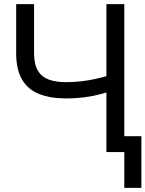

<svg xmlns="http://www.w3.org/2000/svg" viewBox="-20 -739 707 933"><path d="M58.6 -718.8H145.5V-478.5Q146 -425.3 164.6 -395Q183.1 -364.7 217.3 -352.3Q251.5 -339.8 297.9 -339.8Q326.7 -339.8 354 -342Q381.3 -344.2 407.5 -348.6Q433.6 -353 458.7 -358.9Q483.9 -364.7 507.8 -372.1V-293Q484.4 -285.6 461.4 -279.8Q438.5 -273.9 413.8 -269.8Q389.2 -265.6 360.8 -263.2Q332.5 -260.7 297.9 -260.7Q223.6 -261.2 169.9 -282.5Q116.2 -303.7 87.6 -351.6Q59.1 -399.4 58.6 -478.5ZM497.1 -718.8H584V0H497.1ZM667 -77.1V173.8H584V-77.1Z"/></svg>

Font: Inter Display V
Style: Regular
Weight: 400
Designer: Rasmus Andersson
Foundry: rsms
Version: Version 3.015;git-src